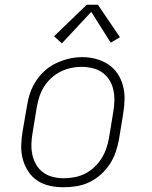

<svg xmlns="http://www.w3.org/2000/svg" viewBox="-20 -782 640 810"><path d="M248 8Q219 8 190.5 2Q162 -4 138.5 -19.5Q115 -35 99.5 -58.5Q84 -82 76.5 -109Q69 -136 69.5 -166Q70 -196 75 -226L94 -336Q98 -363 107 -389.5Q116 -416 132 -440.5Q148 -465 170 -484.5Q192 -504 218 -516Q244 -528 271.5 -534.5Q299 -541 327 -541Q356 -541 384.5 -533.5Q413 -526 436.5 -510.5Q460 -495 475.5 -472Q491 -449 498.5 -421.5Q506 -394 505.5 -364Q505 -334 500 -304L482 -194Q477 -167 468 -140.5Q459 -114 443 -89.5Q427 -65 405 -45.5Q383 -26 357 -13.5Q331 -1 303 3.5Q275 8 248 8ZM249 -30Q272 -30 295 -34.5Q318 -39 339 -49.5Q360 -60 378 -77Q396 -94 408.5 -114Q421 -134 428.5 -156Q436 -178 440 -201L458 -311Q462 -334 462.5 -358Q463 -382 458 -404Q453 -426 441 -445Q429 -464 411 -476.5Q393 -489 370 -494.5Q347 -500 323 -500Q301 -500 278.5 -495Q256 -490 235 -479.5Q214 -469 196 -452.5Q178 -436 165.5 -415.5Q153 -395 146 -373.5Q139 -352 135 -329L117 -219Q113 -196 112.5 -172.5Q112 -149 117 -127Q122 -105 133.5 -86Q145 -67 163 -54Q181 -41 203.5 -35.5Q226 -30 249 -30ZM241 -599 208 -629 346 -762H393L486 -625L447 -602L365 -732Z"/></svg>

Font: Iosevka Curly Slab XLtEx
Style: Italic
Weight: 200
Width: 7
Italic angle: -9°
Monospace: yes
Designer: Belleve Invis
Foundry: Belleve Invis
Version: Version 11.1.0; ttfautohint (v1.8.3)